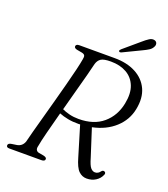

<svg xmlns="http://www.w3.org/2000/svg" viewBox="-158 -989 973 1111"><g transform="rotate(20 329.0 -434.0)"><path d="M593.5 -43Q583.5 -19.5 560 -4.5Q536.5 10.5 505 10.5Q477 10.5 456 -9.8Q435 -30 418.5 -88.5L363.5 -271Q358.5 -270.5 353.5 -270.5Q318 -270 288 -275.8Q258 -281.5 233 -291.5Q214 -221 198.8 -161.2Q183.5 -101.5 178.5 -71.5Q174 -55 179.2 -46Q184.5 -37 195 -35L227.5 -29Q245.5 -24.5 245.5 -14.5Q245.5 0 222.5 0H25.5Q8 0 8 -13Q8 -26.5 30.5 -29.5L57.5 -33.5Q92 -38 104 -71Q109.5 -94.5 121.2 -137.8Q133 -181 148 -235.8Q163 -290.5 179 -349.2Q195 -408 209.5 -463Q224 -518 234.5 -562Q245 -606 249 -630.5Q252.5 -646.5 248.8 -654.2Q245 -662 230.5 -665L198 -671Q181.5 -675 181.5 -685.5Q181.5 -700 203.5 -700H420.5Q496 -700 550.2 -671.5Q604.5 -643 628.8 -590.5Q653 -538 638.5 -465.5Q624.5 -395 570.5 -345.8Q516.5 -296.5 433 -279L487 -111Q499.5 -67 511.8 -53.2Q524 -39.5 538.5 -39.5Q558 -39.5 571 -58Q578.5 -67.5 589 -63.5Q594.5 -61.5 596 -55.5Q597.5 -49.5 593.5 -43ZM322.5 -628Q316.5 -601 303.5 -552.2Q290.5 -503.5 274 -442.8Q257.5 -382 241 -320Q260.5 -310.5 286.8 -304Q313 -297.5 343.5 -297.5Q437 -297.5 493.8 -345.8Q550.5 -394 566.5 -474Q579.5 -539 562 -583.5Q544.5 -628 504 -651Q463.5 -674 407 -674Q364 -674 346.8 -663Q329.5 -652 322.5 -628ZM532 -841Q553.5 -860 569.8 -870.2Q586 -880.5 601.5 -876.5Q614 -873 617 -862Q620 -851 613.5 -840Q606.5 -826 592 -816.8Q577.5 -807.5 558 -798.5L446 -744.5Q434 -739.5 430.5 -746Q428.5 -749.5 431.2 -753.5Q434 -757.5 438 -761Z"/></g></svg>

Font: Fraunces 9pt Light
Style: Italic
Weight: 300
Italic angle: -16°
Version: Version 1.000;[0bf87f6ff]